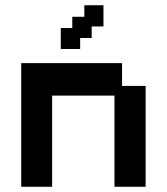

<svg xmlns="http://www.w3.org/2000/svg" viewBox="-20 -702 637 733"><path d="M61 11V-461H446V-374H536V11H417V-337H179V11ZM212 -515V-595H256V-638H302V-682H375V-601H330V-557H286V-515Z"/></svg>

Font: Pixelify Sans SemiBold
Style: Regular
Weight: 600
Designer: Stefie Justprince
Foundry: Typecalism Foundryline
Version: Version 1.000